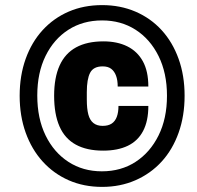

<svg xmlns="http://www.w3.org/2000/svg" viewBox="-20 -720 770 752"><path d="M380 12Q308 12 249 -14Q190 -40 147 -87.5Q104 -135 80.5 -200.5Q57 -266 57 -345Q57 -424 80.5 -489.5Q104 -555 147 -602Q190 -649 249 -674.5Q308 -700 380 -700Q451 -700 510.5 -674.5Q570 -649 613 -602Q656 -555 679.5 -489.5Q703 -424 703 -345Q703 -266 679.5 -200Q656 -134 613 -87Q570 -40 510.5 -14Q451 12 380 12ZM384 -130Q320 -130 277 -153.5Q234 -177 213 -225Q192 -273 192 -345Q192 -416 213.5 -463.5Q235 -511 278 -534.5Q321 -558 385 -558Q439 -558 478.5 -538.5Q518 -519 539.5 -480Q561 -441 561 -381H441Q441 -406 434.5 -423.5Q428 -441 415.5 -450.5Q403 -460 382 -460Q346 -460 333 -435Q320 -410 320 -359V-330Q320 -294 326 -271.5Q332 -249 346 -238Q360 -227 382 -227Q404 -227 417.5 -236Q431 -245 437.5 -262.5Q444 -280 444 -305H561Q561 -246 540.5 -207Q520 -168 480.5 -149Q441 -130 384 -130ZM379 -49Q454 -49 511 -86Q568 -123 601 -189.5Q634 -256 634 -345Q634 -434 601 -500.5Q568 -567 511 -603.5Q454 -640 380 -640Q305 -640 248 -603.5Q191 -567 158.5 -501Q126 -435 126 -346Q126 -256 158.5 -189.5Q191 -123 248 -86Q305 -49 379 -49Z"/></svg>

Font: Archivo SemiCondensed Black
Style: Italic
Weight: 900
Width: 4
Italic angle: -10°
Designer: Hector Gatti
Foundry: Omnibus-Type
Version: Version 2.001